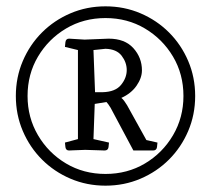

<svg xmlns="http://www.w3.org/2000/svg" viewBox="-20 -803 666 606"><path d="M313 -217Q254 -217 202.5 -239Q151 -261 112.5 -299.5Q74 -338 52 -389.5Q30 -441 30 -500Q30 -559 52 -610.5Q74 -662 112.5 -700.5Q151 -739 202.5 -761Q254 -783 313 -783Q372 -783 423.5 -761Q475 -739 513.5 -700.5Q552 -662 574 -610.5Q596 -559 596 -500Q596 -441 574 -389.5Q552 -338 513.5 -299.5Q475 -261 423.5 -239Q372 -217 313 -217ZM313 -254Q382 -254 437.5 -287Q493 -320 526 -376Q559 -432 559 -500Q559 -569 526 -624.5Q493 -680 437.5 -713Q382 -746 313 -746Q244 -746 188.5 -713Q133 -680 100 -624.5Q67 -569 67 -500Q67 -432 100 -376Q133 -320 188.5 -287Q244 -254 313 -254ZM198 -328Q188 -328 186.5 -338.5Q185 -349 185 -353L226 -364V-645L185 -655Q185 -659 186.5 -670Q188 -681 198 -681L247 -678L323 -681Q374 -681 401 -651Q428 -621 428 -581Q428 -557 411 -532.5Q394 -508 363 -494Q368 -490 372 -484.5Q376 -479 381 -471L442 -361L477 -353Q477 -349 475.5 -338.5Q474 -328 463 -328H401L329 -463Q321 -476 316 -481L279 -475L275 -364L324 -353Q324 -349 322.5 -338.5Q321 -328 310 -328Q310 -328 296.5 -328.5Q283 -329 249 -330Q220 -329 209 -328.5Q198 -328 198 -328ZM280 -512H304Q344 -513 362 -535Q380 -557 380 -582Q380 -606 364 -627Q348 -648 313 -649L275 -645Z"/></svg>

Font: Mate
Style: Italic
Weight: 400
Italic angle: -10.8°
Designer: Eduardo Rodriguez Tunni
Foundry: Eduardo Rodriguez Tunni
Version: Version 1.003; ttfautohint (v1.8.4.7-5d5b);gftools[0.9.24]